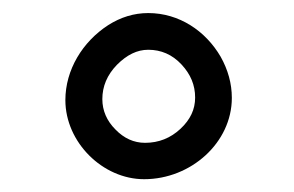

<svg xmlns="http://www.w3.org/2000/svg" viewBox="-20 -833 450 294"><path d="M335 -683.1C335 -705.1 329.1 -726.1 317.9 -746.1C294.9 -785.6 254.4 -813 207 -813C185.1 -813 164.6 -806.6 145.5 -794.4C106.4 -769 80.1 -726.1 80.1 -679.7C80.1 -615.2 137.2 -558.6 200.7 -558.6C272.5 -558.6 335 -614.7 335 -683.1ZM278.8 -683.6C278.8 -665.5 271.5 -649.9 256.3 -635.7C241.2 -621.6 223.1 -614.3 202.1 -614.3C185.1 -614.3 169.9 -621.1 156.7 -634.8C143.6 -647.9 136.7 -663.6 136.7 -681.2C136.7 -700.7 144 -718.3 159.2 -733.9C174.3 -749 189.9 -756.8 207 -756.8C226.6 -756.8 243.7 -749.5 257.8 -734.4C272 -719.2 278.8 -702.6 278.8 -683.6Z"/></svg>

Font: Mikhak Medium
Style: Regular
Weight: 500
Designer: Amin Abedi
Version: Version 3.2